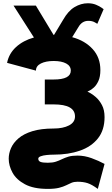

<svg xmlns="http://www.w3.org/2000/svg" viewBox="-20 -956 701 1205"><path d="M316.9 14.6Q295.9 14.6 273.4 16.8Q251 19 235.6 24.7Q220.2 30.3 220.2 40Q220.2 54.7 234.4 60.1Q248.5 65.4 279.8 65.4Q310.5 65.4 330.8 58.6Q351.1 51.8 368.9 43Q386.7 34.2 409.2 27.3Q431.6 20.5 466.3 20.5Q510.3 20.5 554.7 36.6Q599.1 52.7 636.2 72.8L593.8 229.5Q556.6 202.1 529.8 193.4Q502.9 184.6 466.3 184.6Q444.3 184.6 428.5 191.4Q412.6 198.2 395 207Q377.4 215.8 350.6 222.7Q323.7 229.5 279.8 229.5Q190.4 229.5 136.5 200.4Q82.5 171.4 58.6 127.7Q34.7 84 34.7 40Q34.7 6.8 49.1 -26.4Q63.5 -59.6 95.9 -87.6Q128.4 -115.7 182.9 -132.6Q237.3 -149.4 316.9 -149.4Q375.5 -149.4 413.1 -168.9Q450.7 -188.5 450.7 -225.1Q450.7 -300.8 316.9 -300.8H261.2V-457H316.9Q424.3 -457 424.3 -512.7Q424.3 -542 395.3 -557.6Q366.2 -573.2 316.9 -573.2Q267.6 -573.2 236.6 -557.6Q205.6 -542 205.6 -512.7L24.4 -561.5Q36.1 -620.1 80.8 -660.9Q125.5 -701.7 192.9 -720.7L64.9 -920.9H205.1L315.9 -737.3H316.9Q318.4 -737.3 319.3 -737.3L375.5 -830.6Q407.7 -887.7 448 -911.6Q488.3 -935.5 531.2 -935.5Q560.1 -935.5 582.3 -926.3Q604.5 -917 617.4 -907.7Q630.4 -898.4 630.4 -898.4L590.8 -806.6Q590.8 -806.6 574.7 -815.9Q558.6 -825.2 534.2 -825.2Q494.1 -825.2 471.7 -785.2L433.1 -722.7Q513.7 -700.7 561.8 -647.7Q609.9 -594.7 609.9 -516.6Q609.9 -474.6 597.7 -448Q585.4 -421.4 569.3 -407Q553.2 -392.6 541 -387Q528.8 -381.3 528.8 -381.3Q528.8 -381.3 544.9 -372.8Q561 -364.3 582.5 -345.5Q604 -326.7 620.1 -296.1Q636.2 -265.6 636.2 -221.2Q636.2 -140.1 595 -87.9Q553.7 -35.6 481.7 -10.5Q409.7 14.6 316.9 14.6Z"/></svg>

Font: Giphurs Black
Style: Regular
Weight: 900
Version: Version 0.920; ttfautohint (v1.8.4.7-5d5b)